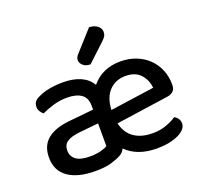

<svg xmlns="http://www.w3.org/2000/svg" viewBox="-124 -850 1065 1009"><g transform="rotate(-20 408.0 -346.0)"><path d="M243 -482Q300 -482 340.5 -464Q381 -446 402 -410Q462 -482 563 -482Q611 -482 650.5 -466.5Q690 -451 718.5 -423.5Q747 -396 763 -358Q779 -320 779 -275Q779 -250 766.5 -238Q754 -226 731 -223L439 -181Q453 -124 493.5 -96.5Q534 -69 597 -69Q639 -69 674 -82Q709 -95 730 -110Q758 -94 758 -65Q758 -48 745 -33.5Q732 -19 709.5 -8.5Q687 2 656.5 8Q626 14 591 14Q481 14 419 -48Q414 -37 406 -29Q398 -21 388 -16Q363 -3 330.5 6Q298 15 245 15Q148 15 93.5 -23Q39 -61 39 -135Q39 -201 81.5 -236Q124 -271 204 -279L343 -293V-315Q343 -359 314.5 -379Q286 -399 235 -399Q195 -399 158 -388Q121 -377 92 -363Q82 -371 75 -382.5Q68 -394 68 -408Q68 -425 76.5 -436Q85 -447 103 -455Q131 -469 167 -475.5Q203 -482 243 -482ZM245 -67Q280 -67 306 -74Q332 -81 343 -89V-216L234 -205Q188 -200 165 -184.5Q142 -169 142 -137Q142 -104 167 -85.5Q192 -67 245 -67ZM563 -401Q507 -401 471.5 -364Q436 -327 433 -258L679 -293Q675 -338 646 -369.5Q617 -401 563 -401ZM471 -707Q501 -706 518 -691.5Q535 -677 535 -660Q535 -643 528 -632.5Q521 -622 504 -607L412 -521Q386 -521 371 -534.5Q356 -548 356 -564Q356 -574 360.5 -582Q365 -590 373 -598Z"/></g></svg>

Font: Baloo Thambi 2 Medium
Style: Regular
Weight: 500
Designer: Aadarsh Rajan and Ek Type
Foundry: Ek Type
Version: Version 1.640;hotconv 1.0.111;makeotfexe 2.5.65597; ttfautoh